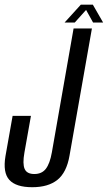

<svg xmlns="http://www.w3.org/2000/svg" viewBox="-33 -797 462 822"><path d="M105 4.5Q35.5 4.5 7 -26.8Q-21.5 -58 -9.5 -129L21 -301H99.5L71.5 -143.5Q63 -95.5 72.5 -73.8Q82 -52 114 -52Q146 -52 163.2 -74.2Q180.5 -96.5 189 -144.5L282 -675H360.5L264.5 -130Q252 -58.5 212.8 -27Q173.5 4.5 105 4.5ZM243.5 -700.5 313 -777H364.5L408.5 -700.5H365.5L335.5 -754.5L287 -700.5Z"/></svg>

Font: Anybody Condensed Regular
Style: Italic
Weight: 400
Width: 3
Italic angle: -10°
Designer: Tyler Finck
Foundry: Etcetera Type Company
Version: Version 1.010; ttfautohint (v1.8.3) -l 8 -r 50 -G 200 -x 14 